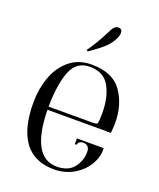

<svg xmlns="http://www.w3.org/2000/svg" viewBox="-131 -765 710 856"><g transform="rotate(20 224.5 -336.5)"><path d="M40 -239Q40 -303 60 -359.5Q80 -416 122.5 -451.5Q165 -487 227 -487Q328 -487 371 -425.5Q414 -364 414 -278Q414 -263 412 -239L411 -230H110Q114 -6 235 -6Q289 -6 315 -39Q341 -72 341 -114Q341 -131 332.5 -139Q324 -147 311 -147Q301 -147 293.5 -141.5Q286 -136 286 -128H277V-155H404Q407 -117 385.5 -79Q364 -41 323 -16Q282 9 229 10Q134 10 87 -53.5Q40 -117 40 -239ZM344 -266Q345 -277 345 -299Q345 -375 317 -425Q289 -475 223 -475Q159 -475 135 -412Q111 -349 110 -245H318Q336 -245 339.5 -248.5Q343 -252 344 -266ZM245 -644Q247 -647 252.5 -658.5Q258 -670 265.5 -676.5Q273 -683 283 -683Q301 -683 301 -663Q301 -653 294 -637Q280 -609 261 -591Q242 -573 220 -557.5Q198 -542 190 -536L183 -540Q217 -588 245 -644Z"/></g></svg>

Font: Viaoda Libre
Style: Regular
Weight: 400
Designer: Gydient
Version: Version 2.000